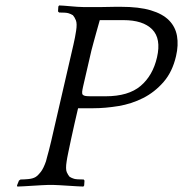

<svg xmlns="http://www.w3.org/2000/svg" viewBox="-20 -680 673 706"><path d="M286.6 6 289.5 2 290.7 -16 287.6 -20C270.3 -20 258.6 -20.8 252.7 -22.5C246.7 -24.2 241.2 -26.7 235.9 -30C232.7 -33.3 229.3 -38.8 225.7 -46.5C222.2 -54.2 222 -67.7 225.1 -87C226 -93.7 227.9 -104.3 231 -119C234 -133.7 237.5 -150 241.3 -168C245.1 -186 249.3 -205 253.9 -225L267.1 -282H323.1C352.4 -282 383.2 -284.7 415.5 -290C447.7 -295.3 478 -305.2 506.3 -319.5C534.6 -333.8 559.6 -353.5 581.4 -378.5C603.2 -403.5 618.5 -435.3 627.4 -474C633.6 -500.7 634.7 -525.2 630.9 -547.5C627.1 -569.8 617.3 -589 601.7 -605C586 -621 563.7 -633.3 534.7 -642C505.7 -650.7 468.9 -655 424.2 -655H404.2C396.2 -655 387.3 -654.8 377.6 -654.5C367.9 -654.2 358.3 -654 349 -654H324H288C280.7 -654 272.7 -654.3 264.2 -655C255.7 -655.7 247.4 -656.3 239.2 -657C231 -657.7 223.2 -658.3 215.6 -659C208.1 -659.7 202 -660 197.4 -660L194.5 -656L193.3 -638L197.4 -634C214 -634 225.4 -633.2 231.3 -631.5C237.2 -629.8 242.8 -627.3 248.1 -624C252.3 -619.3 256 -613 259.2 -605C262.3 -597 262.6 -584.3 259.9 -567C257.4 -550.3 254.2 -533.5 250.2 -516.5L239.7 -471L179.7 -211L168.2 -161C165.1 -147.7 162.3 -136.3 159.8 -127C157.3 -117.7 155.2 -109.8 153.4 -103.5C151.6 -97.2 150.2 -91.7 149.1 -87C143.1 -69.7 136.8 -56.7 130.1 -48C123.4 -39.3 117 -33 110.7 -29C103.8 -25 94.9 -22.5 84 -21.5C73.1 -20.5 63.6 -20 55.6 -20L49.7 -16L42.5 2L43.6 6C48.3 6 56 5.7 66.8 5C77.7 4.3 88.8 3.7 100.3 3C111.8 2.3 123 1.7 133.8 1C144.6 0.3 152.3 0 157 0H176C180.7 0 188.3 0.3 198.8 1C209.3 1.7 220.1 2.3 231.3 3C242.5 3.7 253.3 4.3 263.9 5C274.4 5.7 281.9 6 286.6 6ZM368.3 -326H315.3C306.6 -326 299.8 -326.3 295 -327C290.2 -327.7 286.7 -329.2 284.5 -331.5C282.4 -333.8 281.6 -337.5 282.1 -342.5C282.6 -347.5 283.8 -354.3 285.8 -363L311 -472L316.3 -495C318.1 -503 320.5 -512 323.5 -522C326.5 -532 329.7 -543.7 333.1 -557C336.5 -570.3 341.1 -586.7 346.9 -606H433.9C481.9 -606 517.1 -594.7 539.6 -572C562 -549.3 567.9 -515 557.3 -469C547 -424.3 526.9 -389.3 497 -364C467.2 -338.7 424.3 -326 368.3 -326Z"/></svg>

Font: Quattrocento
Style: Italic
Weight: 400
Italic angle: -13°
Designer: Pablo Impallari
Foundry: Pablo Impallari, Igino Marini, Branda Gallo
Version: Version 2.000